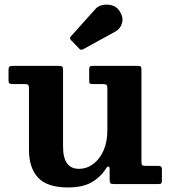

<svg xmlns="http://www.w3.org/2000/svg" viewBox="-20 -810 755 845"><path d="M107.5 -151V-421.5Q107.5 -432 104.2 -436Q101 -440 91 -440H37Q26 -440 21.8 -442.8Q17.5 -445.5 17.5 -456.5V-500.5Q17.5 -512.5 20.8 -516.2Q24 -520 35.5 -520H238Q249.5 -520 253.5 -517.2Q257.5 -514.5 257.5 -502.5V-164.5Q257.5 -67 327.5 -67Q361.5 -67 390 -88Q418.5 -109 435.5 -147.2Q452.5 -185.5 452.5 -237V-421Q452.5 -432.5 448.8 -436.2Q445 -440 434 -440H389Q380 -440 376.2 -442Q372.5 -444 372.5 -453V-503Q372.5 -513 375 -516.5Q377.5 -520 387 -520H588Q597.5 -520 600 -516.5Q602.5 -513 602.5 -503V-98.5Q602.5 -85.5 606.2 -82.8Q610 -80 623 -80H677.5Q692.5 -80 692.5 -66.5V-18Q692.5 -7.5 690.2 -3.8Q688 0 678 0H481.5Q468.5 0 465.5 -4Q462.5 -8 462.5 -21V-67Q462.5 -75 458 -77Q453.5 -79 447 -69Q423.5 -31.5 384 -8.2Q344.5 15 279.5 15Q188 15 147.8 -28Q107.5 -71 107.5 -151ZM329 -595.5 292.5 -633.5Q284 -642.5 292.5 -650.5L400 -770.5Q411.5 -784 431.8 -788Q452 -792 472 -786.5Q492 -781 503.5 -765Q524 -737 517.5 -710.5Q511 -684 487.5 -671L346.5 -593.5Q336.5 -587.5 329 -595.5Z"/></svg>

Font: Besley
Style: Bold
Weight: 700
Designer: Owen Earl
Foundry: indestructible type*
Version: Version 2.001; ttfautohint (v1.8.3)